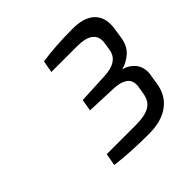

<svg xmlns="http://www.w3.org/2000/svg" viewBox="-134 -969 740 740"><g transform="rotate(-45 236.0 -598.5)"><path d="M98 -361 107 -411H267Q314 -411 340 -425.5Q366 -440 372 -477L377 -506Q378 -511 378 -519Q378 -546 357.5 -558Q337 -570 307 -571L181 -576L189 -624L313 -630Q390 -633 399 -687L404 -719Q405 -723 405 -732Q405 -758 384 -772Q363 -786 321 -786H180L189 -835Q263 -846 356 -846Q413 -846 442.5 -822Q472 -798 472 -754Q472 -738 470 -730L464 -690Q458 -650 433.5 -628.5Q409 -607 380 -600Q405 -595 424.5 -574.5Q444 -554 444 -521Q444 -511 441 -499L436 -466Q427 -410 386 -380.5Q345 -351 279 -351Q175 -351 98 -361Z"/></g></svg>

Font: Exo
Style: Italic
Weight: 400
Italic angle: -9°
Designer: Natanael Gama
Foundry: Natanael Gama
Version: Version 1.500; ttfautohint (v1.6)